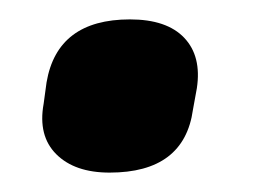

<svg xmlns="http://www.w3.org/2000/svg" viewBox="-20 -170 276 198"><path d="M93 8Q57 8 38 -11Q19 -30 25 -63L28 -85Q39 -150 114 -150Q152 -150 170 -131Q188 -112 183 -79L179 -57Q170 8 93 8Z"/></svg>

Font: Sofia Sans Condensed ExtraBold
Style: Italic
Weight: 800
Italic angle: -9°
Version: Version 4.100